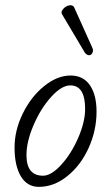

<svg xmlns="http://www.w3.org/2000/svg" viewBox="-20 -707 399 740"><path d="M335.9 -522.9Q340.8 -512.2 336.2 -503.2Q331.5 -494.1 323.2 -494.1Q314.9 -494.1 307.1 -503.9L219.2 -651.9Q213.4 -661.1 223.6 -672.6Q233.9 -684.1 246.6 -686.3Q259.3 -688.5 265.1 -680.2ZM129.9 13.2Q84.5 13.2 60.3 -27.6Q36.1 -68.4 36.1 -138.2Q36.1 -205.1 68.1 -270Q100.1 -335 150.6 -375.5Q201.2 -416 252 -416Q300.8 -416 326.4 -378.7Q352.1 -341.3 352.1 -276.9Q352.1 -204.6 322 -137.7Q292 -70.8 240.2 -28.8Q188.5 13.2 129.9 13.2ZM146 -29.8Q177.7 -29.8 216.3 -72.3Q254.9 -114.7 281.5 -176Q308.1 -237.3 308.1 -287.1Q308.1 -377.9 251 -377.9Q217.3 -377.9 177 -333.3Q136.7 -288.6 109.4 -224.9Q82 -161.1 82 -108.9Q82 -29.8 146 -29.8Z"/></svg>

Font: Junicode SmCond Light
Style: Italic
Weight: 300
Width: 4
Italic angle: -11°
Designer: Peter S. Baker
Version: Version 2.206